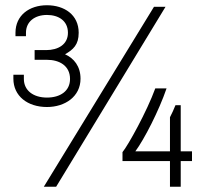

<svg xmlns="http://www.w3.org/2000/svg" viewBox="-20 -712 752 732"><path d="M71 -411V-427H31V-412C31 -346 85 -304 159 -304C228 -304 287 -344 287 -412C287 -459 262 -490 228 -505C259 -523 280 -541 280 -587C280 -656 225 -692 159 -692C92 -692 39 -654 39 -587V-574H79V-587C79 -630 113 -655 159 -655C203 -655 239 -633 239 -587C239 -542 201 -521 156 -521H112V-484H159C207 -484 247 -461 247 -411C247 -365 210 -340 159 -340C107 -340 71 -367 71 -411ZM194 0 611 -686H567L147 0ZM628 -265V-135H496C530 -181 586 -290 615 -375H572C540 -287 468 -157 447 -132V-98H628V0H669V-98H712V-135H669V-311H649C643 -295 635 -279 628 -265Z"/></svg>

Font: Chivo Light
Style: Regular
Weight: 300
Designer: Hector Gatti
Foundry: Omnibus-Type
Version: Version 1.003;PS 001.003;hotconv 1.0.70;makeotf.lib2.5.58329